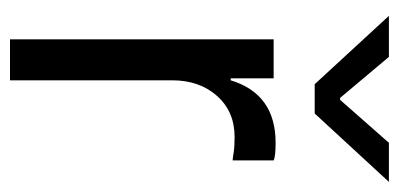

<svg xmlns="http://www.w3.org/2000/svg" viewBox="-227 -571 798 384"><g transform="rotate(90 172.0 -379.0)"><path d="M58.6 -527.3H136.7V-441.4H140.6Q168 -531.2 265.6 -531.2Q293 -531.2 300.8 -527.3V-445.3Q296.9 -445.3 285.2 -447.3Q273.4 -449.2 253.9 -449.2Q203.1 -449.2 171.9 -414.1Q140.6 -378.9 140.6 -324.2V0H58.6ZM148.4 -609.4 11.7 -757.8H93.8L175.8 -660.2H179.7L265.6 -757.8H343.8L207 -609.4Z"/></g></svg>

Font: 和音 by 宁静之雨，公众号njzyshare
Style: Regular
Weight: 400
Designer: Steve Matteson
Foundry: Ascender Corporation
Version: Version 6.00;June 8, 2018;FontCreator 11.0.0.2388 32-bit